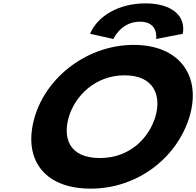

<svg xmlns="http://www.w3.org/2000/svg" viewBox="-20 -1107 1167 1142"><path d="M186.9 -413C114.8 -172 230.9 15 519.6 15C801.1 15 1035.1 -172 1107.2 -413C1179.2 -654 1048.9 -840 775.4 -840C503.6 -840 259 -654 186.9 -413ZM389.9 -413C426.7 -536 545.8 -659 721.2 -659C897.9 -659 940.9 -536 904.2 -413C867.4 -290 755.6 -167 574.1 -167C387.7 -167 353.1 -290 389.9 -413ZM654.5 -875C654.5 -875 698.7 -978 812.4 -978C926.1 -978 908.6 -875 908.6 -875L1067.1 -906C1087.1 -1013 1001.1 -1087 845 -1087C688.9 -1087 559.9 -1013 515.9 -906Z"/></svg>

Font: Hussar
Style: BdSuprExtOblThree
Weight: 700
Foundry: Cannot Into Space Fonts
Version: Version 2.00